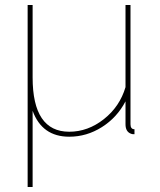

<svg xmlns="http://www.w3.org/2000/svg" viewBox="-20 -539 642 771"><path d="M91 -519H111V-228Q111 -10 258 -10Q333 -10 397 -60.5Q461 -111 484 -189V-519H504V-40Q504 -20 520 -20V0Q509 0 506 -2Q484 -10 484 -40V-132Q450 -67 389 -28.5Q328 10 258 10Q149 10 111 -94V212H91Z"/></svg>

Font: Raleway-v4020 Thin
Style: Regular
Weight: 250
Designer: Matt McInerney, Pablo Impallari, Rodrigo Fuenzalida
Foundry: Matt McInerney, Pablo Impallari, Rodrigo Fuenzalida
Version: Version 4.020;PS 004.020;hotconv 1.0.88;makeotf.lib2.5.64775